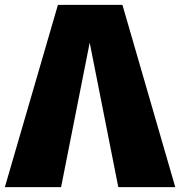

<svg xmlns="http://www.w3.org/2000/svg" viewBox="-47 -772 743 792"><path d="M458 -752H192L-27 0H205L323 -596L441 0H676Z"/></svg>

Font: Glow Sans SC Normal Heavy
Style: Regular
Weight: 900
Designer: Ryoko NISHIZUKA (kana, bopomofo & ideographs); Paul D. Hunt (Latin, Greek & Cyrillic); Sandoll Communications, Soo-young
Version: Version 0.93